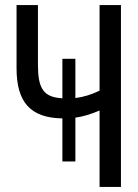

<svg xmlns="http://www.w3.org/2000/svg" viewBox="-20 -734 540 754"><path d="M225 -100H276V-272C306 -276 335 -285 371 -300V0H455V-714H371V-378C340 -363 309 -353 276 -349V-503H225V-348C150 -352 129 -387 129 -480V-714H45V-466C45 -333 99 -271 225 -269Z"/></svg>

Font: Noto Sans Mono ExtraCondensed
Style: Regular
Weight: 400
Width: 2
Designer: Monotype Design Team
Foundry: Monotype Imaging Inc.
Version: Version 2.014